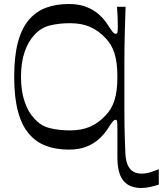

<svg xmlns="http://www.w3.org/2000/svg" viewBox="-20 -734 814 960"><path d="M774 189Q753 196 730 201Q707 206 685 206Q661 206 639 198.5Q617 191 602 175Q584 157 575.5 126Q567 95 567 53Q567 22 567 0Q567 -22 567 -42Q567 -62 567 -88Q567 -120 565.5 -127.5Q564 -135 558 -135Q551 -135 543 -125.5Q535 -116 518 -89Q502 -64 476 -40Q450 -16 413 -1Q376 14 324 14Q262 14 212 -4Q162 -22 125.5 -64Q89 -106 70 -176.5Q51 -247 51 -350Q51 -454 70 -524Q89 -594 125.5 -636Q162 -678 212 -696Q262 -714 324 -714Q376 -714 413 -699Q450 -684 476 -660.5Q502 -637 518 -611Q535 -585 543 -575Q551 -565 558 -565Q566 -565 567.5 -573Q569 -581 569 -605Q569 -630 568 -651Q567 -672 565 -700H608Q607 -672 606 -639.5Q605 -607 604 -572Q603 -537 602.5 -500Q602 -463 602 -425Q602 -387 602 -350Q602 -289 602 -245.5Q602 -202 602 -168.5Q602 -135 602.5 -105Q603 -75 604 -42Q605 -9 607 35Q609 70 619 92Q629 114 646.5 124Q664 134 688 134Q711 134 734 126.5Q757 119 774 112ZM85 -350Q85 -279 103 -226Q121 -173 151 -142Q183 -105 228.5 -93.5Q274 -82 330 -82Q389 -82 431.5 -101Q474 -120 508 -157Q538 -187 552.5 -233Q567 -279 567 -350Q567 -421 552.5 -467Q538 -513 508 -543Q474 -580 431.5 -599Q389 -618 330 -618Q274 -618 228.5 -606.5Q183 -595 151 -558Q121 -527 103 -474Q85 -421 85 -350Z"/></svg>

Font: Ojuju Medium
Style: Regular
Weight: 500
Designer: Chisaokwu Joboson, Mirko Velimirovic
Foundry: Udi Foundry
Version: Version 1.000